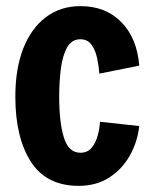

<svg xmlns="http://www.w3.org/2000/svg" viewBox="-20 -593 502 626"><path d="M237 13Q131 13 80.5 -66Q30 -145 30 -278Q30 -368 55.5 -434Q81 -500 129 -536.5Q177 -573 242 -573Q325 -573 376 -520.5Q427 -468 434 -379L304 -353Q302 -378 296.5 -404Q291 -430 278 -447.5Q265 -465 242 -465Q214 -465 199 -438.5Q184 -412 178.5 -369.5Q173 -327 173 -278Q173 -193 188.5 -144Q204 -95 242 -95Q266 -95 279.5 -112Q293 -129 299 -152.5Q305 -176 306 -196L434 -182Q428 -129 402.5 -84.5Q377 -40 335 -13.5Q293 13 237 13Z"/></svg>

Font: Freeman
Style: Regular
Weight: 400
Designer: Vernon Adams, Aoife Mooney, Rodrigo Fuenzalida
Foundry: Rodrigo Fuenzalida
Version: Version 1.000; ttfautohint (v1.8.4.7-5d5b)